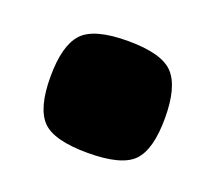

<svg xmlns="http://www.w3.org/2000/svg" viewBox="-54 -271 375 342"><g transform="rotate(20 133.5 -100.0)"><path d="M52 -17Q30 -40 30 -99Q30 -158 52 -182Q74 -206 138.5 -206Q203 -206 225 -182Q247 -158 247 -99Q247 -40 225 -17Q203 6 138.5 6Q74 6 52 -17Z"/></g></svg>

Font: Changa One
Style: Regular
Weight: 400
Designer: Eduardo Rodriguez Tunni
Foundry: Eduardo Rodriguez Tunni
Version: Version 1.003